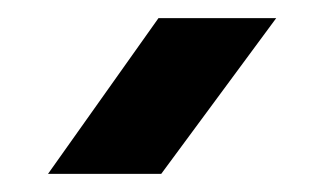

<svg xmlns="http://www.w3.org/2000/svg" viewBox="-20 -819 358 212"><path d="M155 -799H285L158 -627H33Z"/></svg>

Font: Unbounded
Style: Regular
Weight: 400
Designer: Luke Prowse, Jean-Baptiste Morizot, Fátima Lázaro, Florian Runge
Foundry: NaN
Version: Version 1.701;gftools[0.9.28.dev5+ged2979d]